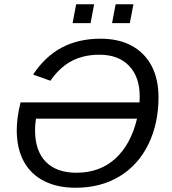

<svg xmlns="http://www.w3.org/2000/svg" viewBox="-20 -882 818 912"><path d="M642.6 -395.5Q643.1 -406.2 643.3 -413.3Q643.6 -420.4 643.6 -423.8Q643.6 -516.6 593 -569.3Q542.5 -622.1 452.6 -622.1Q412.1 -622.1 376 -613.3Q328.6 -601.6 290 -573.2Q251.5 -544.9 219.2 -498.5L137.2 -527.8Q195.3 -615.2 274.7 -656.7Q354 -698.2 457.5 -698.2Q543.9 -698.2 605.5 -664.8Q667 -631.3 700 -569.1Q732.9 -506.8 732.9 -419.9Q732.9 -295.9 685.1 -197.3Q637.2 -98.6 547.9 -44.4Q458.5 9.8 339.4 9.8Q252 9.8 189.9 -22Q126.5 -53.7 93 -115.2Q59.6 -176.8 59.6 -263.7Q59.6 -323.2 77.6 -395.5ZM343.3 -61.5Q453.6 -61.5 527.3 -128.2Q601.1 -194.8 630.9 -318.4H150.9Q146.5 -290.5 146.5 -263.7Q146.5 -165.5 197.5 -113.5Q248.5 -61.5 343.3 -61.5ZM613.8 -861.8 596.7 -772H512.2L529.3 -861.8ZM427.2 -861.8 410.2 -772H324.7L341.8 -861.8Z"/></svg>

Font: Arimo
Style: Italic
Weight: 400
Italic angle: -12°
Designer: Steve Matteson
Foundry: Monotype Imaging Inc.
Version: Version 1.33